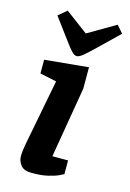

<svg xmlns="http://www.w3.org/2000/svg" viewBox="-113 -776 567 839"><g transform="rotate(15 171.0 -357.0)"><path d="M118 6Q81 6 67 -13Q53 -32 53 -52Q53 -67 55.5 -84.5Q58 -102 60 -112L117 -408L42 -424V-486L240 -505V-408L186 -88H257V-26Q254 -24 237 -16Q220 -8 190 -1Q160 6 118 6ZM175 -538Q164 -538 151.5 -551.5Q139 -565 126 -583L48 -688L86 -720L188 -644L313 -717L342 -684L252 -597Q221 -567 203.5 -552.5Q186 -538 175 -538Z"/></g></svg>

Font: Faustina
Style: Bold Italic
Weight: 700
Italic angle: -8°
Designer: Alfonso Garcia
Foundry: http://www.omnibus-type.com
Version: Version 1.200